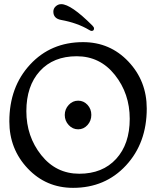

<svg xmlns="http://www.w3.org/2000/svg" viewBox="-20 -899 752 925"><path d="M311 -296.5Q292 -317 292 -345Q292 -373 311 -393.5Q330 -414 356.5 -414Q383 -414 401.5 -394Q420 -374 420 -345.5Q420 -317 401.5 -296.5Q383 -276 356.5 -276Q330 -276 311 -296.5ZM107 -363.5Q107 -242 178.5 -152Q250 -62 362 -62Q474 -62 539.5 -133.5Q605 -205 605 -326.5Q605 -448 533.5 -538Q462 -628 349.5 -628Q237 -628 172 -556.5Q107 -485 107 -363.5ZM332 6Q202 6 113.5 -87.5Q25 -181 25 -314Q25 -480 125 -588Q225 -696 380 -696Q510 -696 598.5 -602.5Q687 -509 687 -376Q687 -210 587 -102Q487 6 332 6ZM433 -762Q433 -750 421 -750Q417 -750 409 -755Q352 -789 274 -803Q237 -810 237 -843Q237 -858 248.5 -868.5Q260 -879 275 -879Q322 -879 425 -776Q433 -768 433 -762Z"/></svg>

Font: Macondo Swash Caps
Style: Regular
Weight: 400
Designer: John Vargas Beltran
Foundry: John Vargas Beltran
Version: Version 2.001